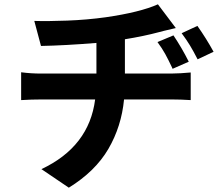

<svg xmlns="http://www.w3.org/2000/svg" viewBox="-20 -802 1040 890"><path d="M559 -461H773Q789 -461 817 -462.5Q845 -464 864 -466V-338Q817 -341 776 -341H555Q543 -216 482.5 -112Q422 -8 299 68L172 -18Q393 -122 421 -341H172Q126 -341 78 -338V-467Q123 -461 171 -461H427V-603Q279 -591 170 -589L139 -705Q199 -703 291.5 -706.5Q384 -710 470 -722Q629 -745 712 -782L795 -672Q762 -664 740 -659Q726 -655 717 -653Q646 -634 559 -620ZM855 -516 780 -483Q778 -487 777 -490Q760 -526 746 -551.5Q732 -577 710 -607L784 -638Q823 -580 855 -516ZM822 -648 895 -682Q936 -624 970 -562L896 -527Q876 -566 860.5 -591.5Q845 -617 822 -648Z"/></svg>

Font: Source Han Sans CN Bold
Style: Bold
Weight: 700
Designer: Ryoko NISHIZUKA 西塚涼子 (kana & ideographs); Paul D. Hunt (Latin, Greek & Cyrillic); Wenlong ZHANG 张文龙 (bopomofo); Sandoll 
Foundry: Adobe Systems Incorporated
Version: Version 1.00;May 30, 2023;FontCreator 11.5.0.2422 32-bit